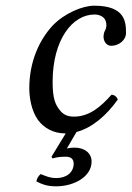

<svg xmlns="http://www.w3.org/2000/svg" viewBox="-20 -459 463 675"><path d="M212 92C230 92 239 101 239 116C239 147 214 167 178 167C158 167 148 163 123 153C115 160 110 167 108 179C131 190 146 196 178 196C239 196 302 163 302 109C302 79 277 60 242 60C233 60 224 61 215 63L249 5C305 -10 355 -54 394 -109C391 -119 381 -126 372 -126C333 -82 293 -49 240 -49C223 -49 204 -53 190 -72C175 -91 165 -111 165 -171C165 -320 235 -408 312 -408C326 -408 354 -403 354 -370C354 -364 352 -356 349 -351C346 -347 344 -336 344 -330C344 -314 354 -298 371 -298C398 -298 423 -318 423 -343C423 -382 420 -439 311 -439C271 -439 207 -413 165 -369C116 -316 83 -239 83 -149C83 -116 90 -71 113 -38C134 -9 168 10 209 10H211L161 92L165 98C182 93 193 92 212 92Z"/></svg>

Font: Libertinus Serif
Style: Italic
Weight: 400
Italic angle: -12°
Designer: Philipp H. Poll, Khaled Hosny
Foundry: Caleb Maclennan
Version: Version 7.050;RELEASE